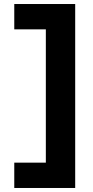

<svg xmlns="http://www.w3.org/2000/svg" viewBox="-20 -720 462 955"><path d="M354 -700V215H51V89H208V-574H51V-700Z"/></svg>

Font: Red Hat Text VF
Style: Regular
Weight: 400
Designer: Pentagram, MCKL
Foundry: Pentagram, MCKL
Version: Version 1.023